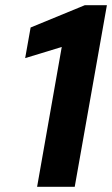

<svg xmlns="http://www.w3.org/2000/svg" viewBox="-20 -720 432 740"><path d="M123 0 218 -539 77 -496 98 -614 307 -700H392L268 0Z"/></svg>

Font: DM Sans 12pt ExtraBold
Style: Italic
Weight: 800
Italic angle: -10°
Version: Version 4.004;gftools[0.9.30]